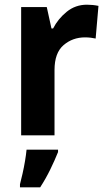

<svg xmlns="http://www.w3.org/2000/svg" viewBox="-20 -576 455 817"><path d="M350 -556Q375 -556 399 -551L387 -412Q379 -414 366.5 -415.5Q354 -417 342 -417Q289 -417 250.5 -384Q212 -351 212 -278V0H70V-546H179L199 -455H206Q227 -496 264 -526Q301 -556 350 -556ZM227 71Q213 106 194 145Q175 184 151 221H65V208Q70 189 76 162.5Q82 136 86.5 109Q91 82 93 61H227Z"/></svg>

Font: Noto Sans Ethiopic SemiCondensed
Style: Bold
Weight: 700
Width: 4
Designer: Monotype Design Team
Foundry: Monotype Imaging Inc.
Version: Version 2.102; ttfautohint (v1.8.4.7-5d5b)